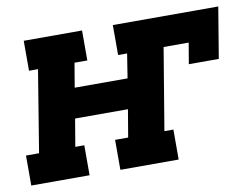

<svg xmlns="http://www.w3.org/2000/svg" viewBox="-78 -607 903 694"><g transform="rotate(-10 373.0 -260.0)"><path d="M-16 0V-110H32L81 -410H48V-520H262V-410H215L200 -321H394L408 -410H375V-520H762L731 -333H621L634 -410H542L492 -110H525V0H311V-110H359L376 -211H182L165 -110H198V0Z"/></g></svg>

Font: Iosevka Etoile XBdObl
Style: Regular
Weight: 800
Italic angle: -9°
Designer: Belleve Invis
Foundry: Belleve Invis
Version: Version 15.5.2; ttfautohint (v1.8.4)